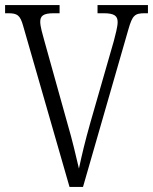

<svg xmlns="http://www.w3.org/2000/svg" viewBox="-20 -734 601 754"><path d="M71 -632 253 0H306L484 -618C500 -674 509 -682 549 -682H561V-714H363V-682H387C430 -682 442 -671 442 -647C442 -628 432 -593 427 -573L335 -253C313 -175 302 -128 290 -72C277 -126 266 -177 244 -252L153 -578C148 -596 138 -630 138 -648C138 -671 149 -682 191 -682H214V-714H0V-682H11C48 -682 59 -675 71 -632Z"/></svg>

Font: Noto Serif Hebrew Condensed Light
Style: Regular
Weight: 300
Width: 3
Designer: Monotype Design Team
Foundry: Monotype Imaging Inc.
Version: Version 2.004